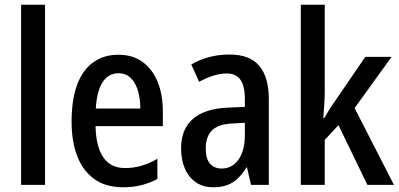

<svg xmlns="http://www.w3.org/2000/svg" viewBox="-20 -780 1685 810"><path d="M170 0H69V-760H170Z M479 -549Q541 -549 582.5 -518Q624 -487 645.5 -433.5Q667 -380 667 -309V-248H383Q385 -161 416 -116Q447 -71 507 -71Q543 -71 576 -80.5Q609 -90 644 -110V-25Q612 -8 577 1Q542 10 499 10Q426 10 378 -24.5Q330 -59 306 -121Q282 -183 282 -266Q282 -359 305 -421.5Q328 -484 372.5 -516.5Q417 -549 479 -549ZM480 -471Q438 -471 413.5 -434.5Q389 -398 384 -322H572Q572 -363 562 -397Q552 -431 531.5 -451Q511 -471 480 -471Z M948 -550Q1034 -550 1074 -502Q1114 -454 1114 -363V0H1039L1022 -74H1020Q1003 -46 983 -27Q963 -8 938 1Q913 10 879 10Q836 10 805.5 -11.5Q775 -33 759.5 -70Q744 -107 744 -154Q744 -236 794.5 -279Q845 -322 942 -326L1013 -329V-361Q1013 -418 994 -444Q975 -470 937 -470Q909 -470 880.5 -461Q852 -452 820 -435L787 -508Q823 -529 863.5 -539.5Q904 -550 948 -550ZM962 -259Q902 -257 875 -230.5Q848 -204 848 -155Q848 -110 866 -89.5Q884 -69 915 -69Q959 -69 986 -106.5Q1013 -144 1013 -211V-262Z M1350 -394Q1350 -365 1348 -337.5Q1346 -310 1344 -282H1348Q1355 -294 1362 -305.5Q1369 -317 1376 -328.5Q1383 -340 1391 -350L1521 -540H1632L1476 -324L1642 0H1530L1408 -252L1350 -190V0H1249V-760H1350Z"/></svg>

Font: Noto Sans Bengali Condensed Medium
Style: Regular
Weight: 500
Width: 3
Designer: Jelle Bosma - Monotype Design Team
Foundry: Monotype Imaging Inc.
Version: Version 2.003